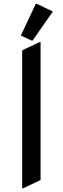

<svg xmlns="http://www.w3.org/2000/svg" viewBox="-20 -980 333 1019"><path d="M169.9 -960H174.8L260.7 -918.9L152.8 -764.6H147.9L90.8 -791.5ZM97.7 19.5V-712.9L190.4 -756.8H195.3V-24.4L102.5 19.5Z"/></svg>

Font: Nova Oval
Style: Book
Weight: 400
Version: Version 2.000